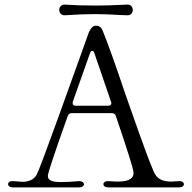

<svg xmlns="http://www.w3.org/2000/svg" viewBox="-20 -811 830 830"><path d="M36 -1Q26 -1 20.5 -5Q15 -9 15 -15Q15 -21 21 -25Q27 -29 38 -28Q71 -25 76 -25Q122 -25 139 -57Q150 -77 228.5 -294Q307 -511 325 -562L364 -671Q377 -700 395 -700Q405 -700 412.5 -694.5Q420 -689 426 -673Q457 -597 522 -404Q535 -367 577.5 -246.5Q620 -126 645 -68Q655 -45 673.5 -35.5Q692 -26 720 -26Q730 -26 752 -28H756Q765 -28 770 -24Q775 -20 775 -14Q775 -9 769.5 -5Q764 -1 754 -1H448Q438 -1 432.5 -5Q427 -9 427 -15Q427 -21 433.5 -25Q440 -29 450 -28Q476 -26 489 -26Q562 -26 557 -68Q554 -94 481 -309Q477 -322 464 -322H290Q278 -322 273 -310Q188 -71 187 -52Q186 -37 199.5 -30.5Q213 -24 244 -24Q279 -24 320 -28H323Q332 -28 337.5 -24Q343 -20 343 -14Q343 -9 337.5 -5Q332 -1 322 -1ZM295 -372Q294 -369 294 -365Q294 -354 307 -354H448Q456 -354 459.5 -359Q463 -364 460 -371L388 -581Q385 -591 379 -591Q372 -591 369 -581ZM236 -768Q236 -778 243 -785Q250 -792 261 -791Q318 -787 395 -787Q445 -787 529 -791Q541 -792 547.5 -785Q554 -778 554 -768Q554 -758 547.5 -751Q541 -744 529 -745L502 -746Q434 -750 395 -750Q333 -750 261 -745Q250 -744 243 -751Q236 -758 236 -768Z"/></svg>

Font: Hina Mincho
Style: Regular
Weight: 400
Designer: satsuyako
Foundry: satsuyako
Version: Version 1.100